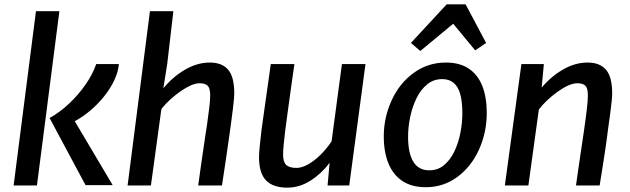

<svg xmlns="http://www.w3.org/2000/svg" viewBox="-20 -851 2890 881"><path d="M42.5 0 145 -799.5H252.5L149.5 0ZM372.5 -1.5 207.5 -309.5Q254.5 -335.5 297 -375.5Q339.5 -415.5 372.2 -462.5Q405 -509.5 421.5 -557H525.5Q522 -519 503.2 -480.2Q484.5 -441.5 455.5 -406Q426.5 -370.5 392 -341.8Q357.5 -313 323 -295L497 -1.5Z M565.5 0 668 -799.5H775.5L747.5 -559L729.5 -445.5Q772 -498 828.5 -531Q885 -564 942.5 -564Q999 -564 1027 -531Q1055 -498 1055 -422Q1055 -413.5 1053.5 -396.2Q1052 -379 1048.8 -352.5Q1045.5 -326 1040.8 -290.8Q1036 -255.5 1029.8 -211.2Q1023.5 -167 1015.8 -114.2Q1008 -61.5 998.5 0H889.5Q894.5 -38 899 -68.8Q903.5 -99.5 907.2 -126.2Q911 -153 914.8 -178Q918.5 -203 922.2 -228.5Q926 -254 930.5 -282.5Q937.5 -331.5 941 -363Q944.5 -394.5 944.5 -413Q944.5 -446 933 -457.5Q921.5 -469 895.5 -469Q870.5 -469 836.8 -449.8Q803 -430.5 771.2 -403Q739.5 -375.5 720.5 -350.5L672.5 0Z M1298 10Q1233 10 1200.8 -23.2Q1168.5 -56.5 1168.5 -130.5Q1168.5 -146 1171.5 -177Q1174.5 -208 1179.5 -251Q1185.5 -294.5 1193 -347.8Q1200.5 -401 1208.2 -455.5Q1216 -510 1222.5 -557H1331Q1329.5 -547.5 1325.5 -519.5Q1321.5 -491.5 1316.2 -453.8Q1311 -416 1305.5 -376.2Q1300 -336.5 1295.5 -302.8Q1291 -269 1288.5 -250Q1284 -212.5 1281.5 -185.5Q1279 -158.5 1279 -142Q1279 -107.5 1293.5 -94Q1308 -80.5 1340 -80.5Q1365 -80.5 1393.8 -96.8Q1422.5 -113 1450.8 -140.8Q1479 -168.5 1501.5 -202.5L1549 -557H1657L1582.5 0H1483L1492.5 -104Q1454.5 -53.5 1404.2 -21.8Q1354 10 1298 10Z M1933.5 8Q1869.5 8 1826.8 -20.2Q1784 -48.5 1762.5 -100.8Q1741 -153 1741 -225Q1741 -312.5 1777.5 -391.5Q1813 -469 1878.2 -516.5Q1943.5 -564 2026 -564Q2089 -564 2130.5 -536.5Q2172 -509 2192.8 -457.2Q2213.5 -405.5 2213.5 -332.5Q2213.5 -244.5 2178.5 -166Q2143.5 -87.5 2079.5 -39.8Q2015.5 8 1933.5 8ZM1950 -69.5Q1989 -69.5 2017.5 -93.2Q2046 -117 2064.8 -156Q2083.5 -195 2092.5 -241.2Q2101.5 -287.5 2101.5 -332.5Q2101.5 -384 2092 -418.5Q2082.5 -453 2062 -470.5Q2041.5 -488 2009 -488Q1969 -488 1939.5 -463.5Q1910 -439 1890.8 -399.5Q1871.5 -360 1862 -313.5Q1852.5 -267 1852.5 -223.5Q1852.5 -148.5 1876.5 -109Q1900.5 -69.5 1950 -69.5ZM1908.5 -617 1865.5 -654 2029.5 -831H2116.5L2210.5 -654L2160.5 -620L2059.5 -742Z M2296.5 0 2372.5 -557H2475.5L2465.5 -449Q2508.5 -500.5 2563.8 -532.2Q2619 -564 2676 -564Q2732.5 -564 2760.8 -531Q2789 -498 2789 -422Q2789 -410.5 2786.8 -387.5Q2784.5 -364.5 2780 -330.2Q2775.5 -296 2769 -250.5Q2767.5 -238 2765.5 -222.5Q2763.5 -207 2760.5 -186.5Q2757.5 -166 2753.5 -139.2Q2749.5 -112.5 2744 -78.2Q2738.5 -44 2731.5 0H2623Q2625 -15 2629.8 -48.2Q2634.5 -81.5 2642 -132.2Q2649.5 -183 2659.5 -250.5Q2668.5 -313 2673 -352.5Q2677.5 -392 2677.5 -413Q2677.5 -446 2666.2 -457.5Q2655 -469 2628.5 -469Q2609.5 -469 2585.2 -457.8Q2561 -446.5 2536 -428.2Q2511 -410 2489 -389Q2467 -368 2452.5 -348.5L2404.5 0Z"/></svg>

Font: Koeln Type Sans
Style: Italic
Weight: 400
Italic angle: -7.5°
Designer: Eben Sorkin
Foundry: Eben Sorkin
Version: Version 2.001